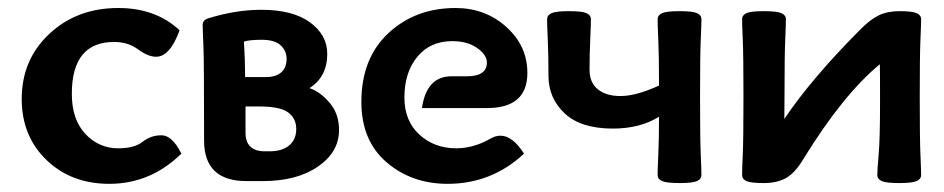

<svg xmlns="http://www.w3.org/2000/svg" viewBox="-20 -448 2335 475"><path d="M250.5 6.8Q156.2 6.8 95 -52.2Q33.7 -111.3 33.7 -203.1Q33.7 -300.3 102.1 -364.3Q170.4 -428.2 272.5 -428.2Q365.7 -428.2 424.3 -373Q400.4 -307.6 366.2 -307.6Q346.2 -307.6 321.5 -325.9Q296.9 -344.2 262.2 -344.2Q157.7 -344.2 157.7 -215.8Q157.7 -152.3 191.2 -116.7Q224.6 -81.1 272.5 -81.1Q312.5 -81.1 332.8 -97.2Q353 -113.3 379.4 -113.3Q406.2 -113.3 428.7 -67.9Q352.5 6.8 250.5 6.8Z M637.7 -257.3Q662.6 -257.3 675.8 -269Q689 -280.8 689 -302.2Q689 -322.3 674.3 -335.9Q659.7 -349.6 627.4 -349.6Q598.1 -349.6 583.5 -345.2Q586.4 -299.8 586.4 -257.3ZM647 -73.7Q678.2 -73.7 695.6 -88.4Q712.9 -103 712.9 -128.9Q712.9 -154.8 693.1 -169.7Q673.3 -184.6 621.1 -184.6H587.4V-120.1Q587.4 -73.7 635.3 -73.7ZM630.4 0H589.8Q484.9 0 484.9 -100.1Q484.9 -298.3 483.2 -336.2Q481.4 -374 481.4 -386.7Q481.4 -398.4 495.6 -402.8Q564 -423.8 626 -423.8Q704.6 -423.8 747.1 -392.6Q789.6 -361.3 789.6 -314.9Q789.6 -257.8 745.6 -230Q772 -221.2 795.4 -193.8Q818.8 -166.5 818.8 -126.5Q818.8 -71.8 766.6 -35.9Q714.4 0 630.4 0Z M1097.2 -259.3H1135.3Q1184.6 -259.3 1184.6 -293.5Q1184.6 -312 1160.6 -329.1Q1136.7 -346.2 1098.6 -346.2Q1044.4 -346.2 1012.5 -307.6Q980.5 -269 980.5 -206.5Q980.5 -148.9 1017.6 -115Q1054.7 -81.1 1108.4 -81.1Q1151.9 -81.1 1194.3 -105.5Q1206.1 -112.3 1218.3 -112.3Q1248 -112.3 1276.4 -67.9Q1196.3 6.8 1087.4 6.8Q998.5 6.8 936.3 -46.6Q874 -100.1 874 -195.8Q874 -303.7 940.9 -366Q1007.8 -428.2 1106.9 -428.2Q1180.7 -428.2 1232.7 -381.3Q1284.7 -334.5 1284.7 -267.6Q1284.7 -180.7 1185.1 -180.7H1023.9Q1035.2 -259.3 1097.2 -259.3Z M1661.1 4.9Q1629.4 4.9 1618.2 0Q1606.9 -4.9 1606.9 -15.1Q1606.9 -27.8 1608.6 -65.4Q1610.4 -103 1610.4 -159.2Q1563.5 -129.9 1496.1 -129.9Q1417 -129.9 1377 -167.5Q1336.9 -205.1 1336.9 -260.3Q1336.9 -311 1335.2 -349.1Q1333.5 -387.2 1333.5 -400.4Q1333.5 -410.6 1344.7 -415.5Q1356 -420.4 1387.7 -420.4Q1419.9 -420.4 1430.9 -415.5Q1441.9 -410.6 1441.9 -400.4Q1441.9 -387.2 1440.2 -349.1Q1438.5 -311 1438.5 -275.4Q1438.5 -243.7 1459 -227.1Q1479.5 -210.4 1515.1 -210.4Q1553.7 -210.4 1610.4 -236.3Q1610.4 -311 1608.6 -349.1Q1606.9 -387.2 1606.9 -400.4Q1606.9 -410.6 1618.2 -415.5Q1629.4 -420.4 1661.1 -420.4Q1693.4 -420.4 1704.3 -415.5Q1715.3 -410.6 1715.3 -400.4Q1715.3 -387.2 1713.6 -349.1Q1711.9 -311 1711.9 -207.5Q1711.9 -104.5 1713.6 -66.2Q1715.3 -27.8 1715.3 -15.1Q1715.3 -4.9 1704.3 0Q1693.4 4.9 1661.1 4.9Z M2204.6 4.9Q2172.4 4.9 2161.4 0Q2150.4 -4.9 2150.4 -15.1Q2150.4 -28.3 2153.8 -66.4Q2157.2 -104.5 2157.2 -198.7Q2157.2 -273.9 2156.7 -289.1Q2065.4 -213.9 1967.3 -54.2Q1946.8 -20 1924.6 -7.6Q1902.3 4.9 1869.6 4.9Q1837.4 4.9 1826.7 0Q1815.9 -4.9 1815.9 -15.1Q1815.9 -27.8 1817.6 -66.2Q1819.3 -104.5 1819.3 -208Q1819.3 -311 1817.6 -349.1Q1815.9 -387.2 1815.9 -400.4Q1815.9 -410.6 1826.7 -415.5Q1837.4 -420.4 1869.6 -420.4Q1901.9 -420.4 1913.1 -415.5Q1924.3 -410.6 1924.3 -400.4Q1924.3 -387.2 1922.6 -349.1Q1920.9 -311 1920.9 -218.3L1920.4 -153.8Q1987.8 -253.9 2107.9 -374.5Q2132.8 -399.9 2154.3 -410.2Q2175.8 -420.4 2206.1 -420.4Q2236.3 -420.4 2247.6 -415.5Q2258.8 -410.6 2258.8 -400.4Q2258.8 -387.2 2257.1 -349.1Q2255.4 -311 2255.4 -208Q2255.4 -104.5 2257.1 -66.2Q2258.8 -27.8 2258.8 -15.1Q2258.8 -4.9 2247.6 0Q2236.3 4.9 2204.6 4.9Z"/></svg>

Font: Bainsley
Style: Bold
Weight: 700
Designer: Paul James MIller
Foundry: High-Logic / Made with FontCreator
Version: Version 1.411;March 28, 2021;FontCreator 13.0.0.2683 64-bit